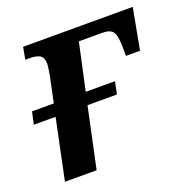

<svg xmlns="http://www.w3.org/2000/svg" viewBox="-102 -633 713 729"><g transform="rotate(-20 254.5 -268.0)"><path d="M40 0H168L220 -244H339L349 -294H231L272 -483H361C407 -483 420 -473 421 -405V-370H478L509 -536H66L57 -487H71C112 -487 130 -478 130 -445C130 -435 127 -416 124 -399L102 -294H14L3 -244H91Z"/></g></svg>

Font: Noto Serif SemiBold
Style: Italic
Weight: 600
Italic angle: -12°
Designer: Monotype Design Team
Foundry: Monotype Imaging Inc.
Version: Version 2.014